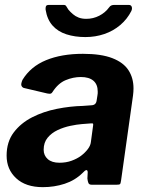

<svg xmlns="http://www.w3.org/2000/svg" viewBox="-20 -762 603 792"><path d="M320.7 -48.6Q289.4 -17.9 246.7 -3.9Q203.9 10 156.8 10Q86.2 10 46.8 -26.6Q7.3 -63.1 7.3 -120.1Q7.3 -176.8 36.5 -215.5Q65.7 -254.2 112.6 -278.2Q159.4 -302.1 214.7 -313Q270 -324 321.4 -325.1L356.8 -327.7Q375.8 -328.3 378.5 -346.5L381.8 -367.6Q382.8 -372.1 383 -376.4Q383.1 -380.6 383.1 -384.4Q383.1 -413.9 365.2 -429.1Q347.3 -444.3 313.7 -444.3Q281.6 -444.3 250.7 -431.3Q219.7 -418.4 196.5 -382.3Q193.5 -377.2 189.4 -375.8Q185.3 -374.4 175.1 -376.4L78.3 -399.2Q72 -401.2 68.7 -408Q65.3 -414.7 72.6 -432.3Q106.3 -487.6 170.2 -513.8Q234.1 -540 322 -540Q397.5 -540 443.4 -522.1Q489.3 -504.3 510 -472.3Q530.7 -440.3 530.7 -397.4Q530.7 -390.4 530.2 -383.3Q529.7 -376.1 528.7 -368.1L479.4 -17.6Q477.7 -5.1 475 -2.6Q472.3 0 460.9 0H358.1Q347.7 0 344.7 -7.1Q341.7 -14.3 340.5 -25.7L341.8 -51.8Q340.4 -70.3 320.7 -48.6ZM363.6 -240.6Q365.3 -249.3 363.8 -251.6Q362.4 -253.9 354 -252.9L318.1 -250.2Q297.4 -248.6 270.2 -242.9Q243 -237.2 217.9 -225.5Q192.7 -213.7 176.4 -193.9Q160.1 -174 160.1 -144.4Q160.1 -120.6 177 -105.7Q193.9 -90.7 225.3 -90.7Q252.7 -90.7 275.4 -99Q298.1 -107.3 314.2 -119.3Q330.5 -131.6 341.9 -146.5Q353.3 -161.4 354.8 -175.6ZM511.1 -741.7Q520.7 -741.7 523.4 -733.9Q526.1 -726 521.7 -716.5Q504.7 -682.9 475.9 -658.6Q447.1 -634.2 410.4 -621.7Q373.7 -609.1 332.2 -609.1Q289 -609.1 253.8 -620.5Q218.7 -631.8 196.6 -656.8Q174.5 -681.8 168.1 -722.2Q167.4 -729.9 169.4 -735.8Q171.4 -741.7 181.8 -741.7H242.7Q250.6 -741.7 253.5 -736Q256.4 -730.3 262.3 -722Q270.1 -712.7 280.6 -703.7Q291.1 -694.6 304.7 -689.4Q318.2 -684.3 335.8 -684.3Q364.4 -684.3 389.2 -697Q414.1 -709.7 429.9 -731.3Q434.4 -737.9 439.9 -739.8Q445.5 -741.7 450.6 -741.7Z"/></svg>

Font: Libre Franklin Thin
Style: Italic
Weight: 100
Italic angle: -8°
Designer: Pablo Impallari, Rodrigo Fuenzalida, Nhung Nguyen
Foundry: Impallari Type
Version: Version 3.000